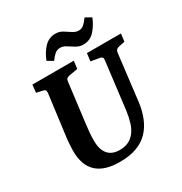

<svg xmlns="http://www.w3.org/2000/svg" viewBox="-176 -872 957 1012"><g transform="rotate(-30 302.5 -366.0)"><path d="M263 12Q169 12 123 -31.5Q77 -75 77 -160Q77 -175 78 -193Q79 -211 81 -231L115 -493Q116 -505 112 -510Q108 -515 97 -517L61 -525L66 -572H318L312 -525L260 -516Q252 -514 245 -510.5Q238 -507 236 -489L206 -249Q203 -228 201 -203Q199 -178 199 -152Q199 -99 223 -71Q247 -43 293 -43Q325 -43 347.5 -54Q370 -65 386 -86Q402 -107 411.5 -137.5Q421 -168 426 -206L461 -491Q463 -503 459 -508.5Q455 -514 444 -516L392 -525L398 -572H605L599 -525L564 -518Q554 -516 547.5 -511Q541 -506 539 -491L505 -209Q499 -162 482.5 -121Q466 -80 437.5 -50Q409 -20 366 -4Q323 12 263 12ZM405 -620Q382 -620 362 -632Q342 -644 324.5 -655.5Q307 -667 290 -667Q270 -667 256 -655Q242 -643 228 -623L193 -643Q207 -682 235 -713Q263 -744 305 -744Q328 -744 347.5 -732Q367 -720 385 -708Q403 -696 421 -696Q439 -696 453 -708.5Q467 -721 481 -741L517 -721Q502 -682 474.5 -651Q447 -620 405 -620Z"/></g></svg>

Font: Yrsa SemiBold
Style: Italic
Weight: 600
Italic angle: -7.10001°
Version: Version 2.004